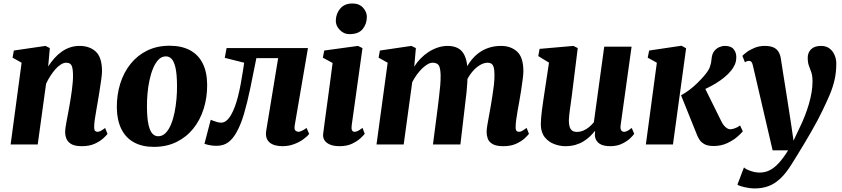

<svg xmlns="http://www.w3.org/2000/svg" viewBox="-20 -829 4830 1102"><path d="M256.5 -447.5Q273 -473 292 -494.5Q311 -516 333.5 -532Q356 -548 381.8 -556.8Q407.5 -565.5 437 -565.5Q494 -565.5 529.8 -532.8Q565.5 -500 565.5 -419.5Q565.5 -404.5 561.2 -373.5Q557 -342.5 551.5 -308.2Q546 -274 541.5 -247Q537.5 -222 532.5 -195Q527.5 -168 524 -143Q520.5 -118 520.5 -100Q520.5 -82 526.5 -77.2Q532.5 -72.5 539 -72.5Q547.5 -72.5 557.2 -77.2Q567 -82 583.5 -94.5L597 -60.5Q591.5 -52.5 573.2 -35.5Q555 -18.5 524.2 -4.2Q493.5 10 450 10Q409 10 388.5 -2.5Q368 -15 361 -33.5Q354 -52 354 -71Q354 -82 356.2 -98Q358.5 -114 362.2 -133.8Q366 -153.5 370 -174.8Q374 -196 377.5 -216Q381 -236.5 385 -260Q389 -283.5 392.2 -308.2Q395.5 -333 397.5 -357Q399.5 -381 399 -401.5Q398.5 -428.5 394.5 -443Q390.5 -457.5 382 -463.2Q373.5 -469 360 -469Q345.5 -469 329.8 -459.2Q314 -449.5 299 -432.8Q284 -416 270 -394.5Q256 -373 244.5 -348.5L196.5 0H41L104 -469L52 -498L59.5 -539L241 -565.5L266 -553Z M953 -566.5Q1022 -566.5 1070 -541Q1118 -515.5 1143.2 -465.5Q1168.5 -415.5 1169 -343Q1169.5 -270 1149.2 -205.2Q1129 -140.5 1089.5 -91.2Q1050 -42 993 -14Q936 14 863 14Q796 14 748.8 -12Q701.5 -38 676.5 -88.5Q651.5 -139 650.5 -211Q650 -285 670.2 -349.5Q690.5 -414 729.8 -462.8Q769 -511.5 825.2 -539Q881.5 -566.5 953 -566.5ZM932.5 -505.5Q908 -505.5 890 -487Q872 -468.5 859 -437.5Q846 -406.5 838 -368.8Q830 -331 826.5 -291Q823 -251 823.5 -215.5Q824 -149 832.5 -112.5Q841 -76 855.2 -61.5Q869.5 -47 887.5 -47Q912 -47 930.2 -65.2Q948.5 -83.5 961.2 -114.2Q974 -145 981.8 -183.2Q989.5 -221.5 993 -261.5Q996.5 -301.5 996 -338.5Q995.5 -405 987 -441.2Q978.5 -477.5 964.5 -491.5Q950.5 -505.5 932.5 -505.5Z M1671.5 -109Q1668 -85.5 1676.2 -79Q1684.5 -72.5 1692 -72.5Q1700 -72.5 1711.2 -77.5Q1722.5 -82.5 1739.5 -94.5L1754.5 -60.5Q1743.5 -46 1720.8 -29.5Q1698 -13 1667.2 -1.5Q1636.5 10 1601.5 10Q1551 10 1526 -12.5Q1501 -35 1508 -79L1576.5 -495.5H1451.5Q1432.5 -400 1415.8 -319.2Q1399 -238.5 1380.5 -175.8Q1362 -113 1338 -70.5Q1317 -32 1289.8 -12Q1262.5 8 1222.5 8Q1201 8 1180.8 3.8Q1160.5 -0.5 1153.5 -4L1189.5 -141.5Q1194.5 -139.5 1204.2 -135.8Q1214 -132 1226 -128.5Q1238 -125 1249 -125Q1266 -125 1280.2 -137Q1294.5 -149 1306.2 -169.5Q1318 -190 1327.8 -216.2Q1337.5 -242.5 1345 -271.5Q1355 -310.5 1362 -349.2Q1369 -388 1374 -420Q1379 -452 1381.5 -469L1270 -497L1280.5 -553H1747.5Z M1929 10Q1896 10 1874 0.8Q1852 -8.5 1842 -24.8Q1832 -41 1835 -62Q1837.5 -84.5 1841.8 -115Q1846 -145.5 1851 -183.2Q1856 -221 1862.2 -265.5Q1868.5 -310 1875 -360.8Q1881.5 -411.5 1889 -467.5L1833 -498L1841 -539L2034.5 -565.5L2060.5 -553L1998.5 -109Q1996 -91 2000.2 -81.8Q2004.5 -72.5 2015 -72.5Q2024 -72.5 2034 -77.5Q2044 -82.5 2060.5 -95L2073.5 -61Q2067.5 -53 2049.5 -36Q2031.5 -19 2001.5 -4.5Q1971.5 10 1929 10ZM1985.5 -633Q1953 -633 1929.2 -658.2Q1905.5 -683.5 1907.5 -714Q1909.5 -753.5 1934 -781.2Q1958.5 -809 2003 -809Q2042 -809 2064 -784.5Q2086 -760 2085.5 -731Q2085 -690.5 2061.2 -661.8Q2037.5 -633 1985.5 -633Z M2367 -553 2357.5 -446.5Q2372.5 -471 2393.8 -492.8Q2415 -514.5 2440 -530.8Q2465 -547 2492.8 -556.2Q2520.5 -565.5 2549.5 -565.5Q2584.5 -565.5 2609 -552.2Q2633.5 -539 2647.2 -509.2Q2661 -479.5 2663.5 -429Q2664 -421 2664 -411.5Q2664 -402 2663.2 -392Q2662.5 -382 2661.5 -371.5L2640 -402.5Q2655.5 -443 2677.2 -473.2Q2699 -503.5 2726.2 -524Q2753.5 -544.5 2786 -555Q2818.5 -565.5 2856 -565.5Q2912 -565.5 2948 -532.8Q2984 -500 2984 -419.5Q2984 -404.5 2980 -373.5Q2976 -342.5 2970.8 -308.2Q2965.5 -274 2960.5 -247Q2956 -222 2951.2 -195Q2946.5 -168 2943 -143Q2939.5 -118 2939.5 -100Q2939.5 -82 2945.2 -77.2Q2951 -72.5 2958.5 -72.5Q2967 -72.5 2976.2 -77.2Q2985.5 -82 3002.5 -95L3016 -61Q3010.5 -53 2992.5 -36Q2974.5 -19 2943.8 -4.5Q2913 10 2869 10Q2827.5 10 2806.8 -2.5Q2786 -15 2779.5 -33.5Q2773 -52 2773 -71Q2773 -85.5 2776.8 -109.2Q2780.5 -133 2786 -161Q2791.5 -189 2796 -216.5Q2800.5 -243.5 2805.8 -276Q2811 -308.5 2814.8 -341.2Q2818.5 -374 2818 -401.5Q2817.5 -442 2808.2 -455.5Q2799 -469 2779 -469Q2760.5 -469 2740.2 -458.5Q2720 -448 2700.8 -428.2Q2681.5 -408.5 2665.8 -380.8Q2650 -353 2640.5 -318.5L2664 -407.5Q2664 -384.5 2662.2 -356.8Q2660.5 -329 2657.8 -300.5Q2655 -272 2651.5 -247L2622.5 0H2465L2493 -216Q2496.5 -244 2500.2 -275.8Q2504 -307.5 2506.8 -339.5Q2509.5 -371.5 2509 -399Q2507.5 -443.5 2496.8 -456.2Q2486 -469 2463 -469Q2449.5 -469 2434.2 -460.2Q2419 -451.5 2403 -436Q2387 -420.5 2372.2 -400.2Q2357.5 -380 2346 -357.5L2297 0H2141L2205 -469L2153 -498L2160.5 -539L2341 -565.5Z M3224 10Q3194 10 3161.8 -1.8Q3129.5 -13.5 3107.2 -40.8Q3085 -68 3084 -114Q3084 -131.5 3085.8 -152.5Q3087.5 -173.5 3090.5 -196.5Q3093.5 -219.5 3097 -243.5Q3100.5 -267.5 3104 -290.5L3131 -469.5L3069.5 -507L3077 -548.5L3271 -565.5L3296 -553L3263 -288Q3260.5 -266.5 3257.2 -244.2Q3254 -222 3251.2 -201.8Q3248.5 -181.5 3246.8 -165Q3245 -148.5 3245 -137.5Q3245 -114 3250 -99.8Q3255 -85.5 3265 -78.8Q3275 -72 3291.5 -72Q3311 -72 3328.8 -79.8Q3346.5 -87.5 3361.8 -100.2Q3377 -113 3388.5 -127.5L3448 -561H3605L3542 -109Q3539.5 -90 3545.5 -81.2Q3551.5 -72.5 3562 -72.5Q3570.5 -72.5 3579.2 -76.8Q3588 -81 3606 -94.5L3620 -61Q3614.5 -52 3596.8 -35Q3579 -18 3550 -4Q3521 10 3483 10Q3442.5 10 3421.5 -4Q3400.5 -18 3395.5 -42.5Q3395 -45.5 3394.5 -49.5Q3394 -53.5 3394.2 -57.8Q3394.5 -62 3395 -66.8Q3395.5 -71.5 3396 -75.5L3394 -76.5Q3381.5 -61 3365.8 -45.8Q3350 -30.5 3329.2 -17.8Q3308.5 -5 3282.8 2.5Q3257 10 3224 10Z M3687 0 3750 -469 3697.5 -498 3706 -539 3891.5 -566.5 3918 -552 3842.5 0ZM4076 9Q4041.5 9 4022.5 -2Q4003.5 -13 3994.8 -27.2Q3986 -41.5 3982 -51L3889 -282Q3916 -297 3938.8 -314.5Q3961.5 -332 3981.5 -351.5Q4001.5 -371 4019.5 -391.5Q4047.5 -423.5 4055 -446.2Q4062.5 -469 4064 -490Q4066 -518 4078.5 -534.5Q4091 -551 4107.8 -558.2Q4124.5 -565.5 4140 -565.5Q4175.5 -565.5 4190.5 -547Q4205.5 -528.5 4206 -504Q4206.5 -477 4197.2 -457.5Q4188 -438 4177 -424.5Q4160 -403.5 4137 -384.8Q4114 -366 4088 -350.2Q4062 -334.5 4036 -322.2Q4010 -310 3986.5 -301L4011.5 -352.5L4120.5 -132Q4131.5 -110 4145.2 -98.5Q4159 -87 4171.5 -87Q4181 -87 4197.5 -92.5Q4214 -98 4227.5 -109L4243.5 -75.5Q4234.5 -63.5 4211 -43.2Q4187.5 -23 4153 -7Q4118.5 9 4076 9Z M4301.5 -452Q4298 -467.5 4293 -473.5Q4288 -479.5 4280.5 -479.5Q4274 -479.5 4268 -477.8Q4262 -476 4255.5 -471.5L4241 -508.5Q4246.5 -515 4264.5 -528.8Q4282.5 -542.5 4309.8 -554Q4337 -565.5 4369 -565.5Q4398.5 -565.5 4417.2 -557.8Q4436 -550 4446.5 -534.5Q4457 -519 4461 -497Q4468 -450 4475.8 -402.5Q4483.5 -355 4491 -307.5Q4498.5 -260 4505.8 -212.8Q4513 -165.5 4520.5 -118L4534.5 -21.5L4567 -90.5Q4584.5 -126 4598.5 -161.5Q4612.5 -197 4622.5 -231.2Q4632.5 -265.5 4638 -298Q4643.5 -330.5 4643.5 -360.5Q4643.5 -394 4636.8 -413.5Q4630 -433 4623 -451Q4616 -469 4616 -498Q4616 -527 4635.2 -546.2Q4654.5 -565.5 4692 -565.5Q4721.5 -565.5 4741 -550.8Q4760.5 -536 4770.2 -512.8Q4780 -489.5 4780 -465.5Q4780 -413.5 4769.8 -369.5Q4759.5 -325.5 4741.5 -283.5Q4723.5 -241.5 4700.5 -194Q4688.5 -168.5 4671.2 -136.2Q4654 -104 4634 -69.2Q4614 -34.5 4593.8 -0.8Q4573.5 33 4555.5 62Q4537.5 91 4524.5 112Q4490.5 167 4457 197.5Q4423.5 228 4388.2 240.2Q4353 252.5 4312.5 252.5Q4283.5 252.5 4252.5 245.2Q4221.5 238 4212.5 230.5L4250 132Q4260.5 142.5 4287.8 152Q4315 161.5 4340 161.5Q4371.5 161.5 4398 148Q4424.5 134.5 4450.2 106.5Q4476 78.5 4503.5 34H4414.5Z"/></svg>

Font: Merriweather 24pt Black
Style: Italic
Weight: 900
Italic angle: -7.8°
Designer: Eben Sorkin
Foundry: Eben Sorkin
Version: Version 2.101